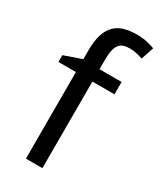

<svg xmlns="http://www.w3.org/2000/svg" viewBox="-194 -833 755 901"><g transform="rotate(30 183.5 -382.5)"><path d="M317.9 -469.2H198.2V0H108.9V-469.2H14.2V-505.9L108.9 -539.1V-585.9Q108.9 -638.2 119.9 -672.6Q130.9 -707 151.6 -727.5Q172.4 -748 202.6 -756.6Q232.9 -765.1 271 -765.1Q299.8 -765.1 324 -759.5Q348.1 -753.9 367.2 -747.1L344.2 -678.2Q329.1 -683.6 311.3 -687.7Q293.5 -691.9 273.9 -691.9Q254.4 -691.9 240.2 -687.3Q226.1 -682.6 216.8 -670.9Q207.5 -659.2 202.9 -638.9Q198.2 -618.7 198.2 -586.9V-536.1H317.9Z"/></g></svg>

Font: Puppies Kittens
Style: Regular
Weight: 400
Foundry: Ascender Corporation and Peter Mawhorter
Version: Version 0.1